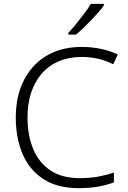

<svg xmlns="http://www.w3.org/2000/svg" viewBox="-20 -968 663 998"><path d="M404 -672Q338 -672 285.5 -649.5Q233 -627 197 -585.5Q161 -544 142 -486.5Q123 -429 123 -359Q123 -263 153.5 -191.5Q184 -120 244 -81Q304 -42 394 -42Q447 -42 490.5 -50Q534 -58 572 -71V-20Q535 -6 491 2Q447 10 388 10Q280 10 207.5 -36Q135 -82 98.5 -165Q62 -248 62 -359Q62 -439 85 -505.5Q108 -572 152 -621Q196 -670 259.5 -697Q323 -724 405 -724Q457 -724 504.5 -714Q552 -704 592 -685L569 -634Q531 -653 490 -662.5Q449 -672 404 -672ZM520 -940Q509 -924 492 -904.5Q475 -885 455 -864Q435 -843 414.5 -823.5Q394 -804 375 -788H335V-797Q354 -817 376 -844Q398 -871 419 -899Q440 -927 452 -948H520Z"/></svg>

Font: Noto Sans Thai Light
Style: Regular
Weight: 300
Designer: Monotype Design Team
Foundry: Monotype Imaging Inc.
Version: Version 2.001